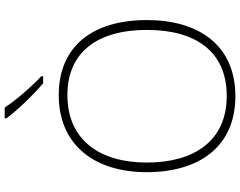

<svg xmlns="http://www.w3.org/2000/svg" viewBox="-120 -870 1000 799"><g transform="rotate(-90 379.5 -470.0)"><path d="M332 -950H287V-943C319 -899 382 -833 433 -790H462V-798C420 -837 359 -907 332 -950ZM696 -358C696 -588 584 -725 384 -725C175 -725 63 -575 63 -359C63 -142 168 10 379 10C591 10 696 -142 696 -358ZM103 -359C103 -552 195 -689 384 -689C560 -689 655 -567 655 -358C655 -160 569 -26 380 -26C192 -26 103 -163 103 -359Z"/></g></svg>

Font: Noto Sans Meetei Mayek ExtraLight
Style: Regular
Weight: 200
Designer: Monotype Design Team and Neelakash Kshetrimayum
Foundry: Monotype Imaging Inc.
Version: Version 2.002